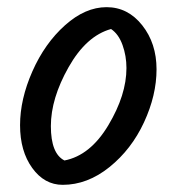

<svg xmlns="http://www.w3.org/2000/svg" viewBox="-20 -531 493 536"><path d="M333 -341Q333 -375 322 -405.5Q311 -436 290 -450Q221 -431 171.5 -343.5Q122 -256 122 -179Q122 -102 160 -83Q232 -97 282.5 -181.5Q333 -266 333 -341ZM155 -15Q104 -15 70 -62Q36 -109 36 -181.5Q36 -254 70.5 -332Q105 -410 161.5 -460.5Q218 -511 277.5 -511Q337 -511 377 -460.5Q417 -410 417 -337.5Q417 -265 382 -189.5Q347 -114 285.5 -64.5Q224 -15 155 -15Z"/></svg>

Font: Kalam
Style: Regular
Weight: 400
Designer: Lipi Raval (Devanagari and Latin), Jonny Pinhorn (Latin)
Foundry: Indian Type Foundry
Version: Version 2.001;PS 1.0;hotconv 1.0.79;makeotf.lib2.5.61930; tt